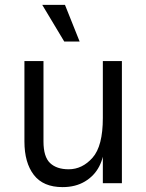

<svg xmlns="http://www.w3.org/2000/svg" viewBox="-20 -750 599 786"><path d="M80 -171V-500H158V-171Q158 -108 185 -82.5Q212 -57 261 -57Q317 -57 359 -104.5Q401 -152 401 -267L406 -151Q406 -107 386 -68.5Q366 -30 327.5 -7Q289 16 236 16Q157 16 118.5 -34Q80 -84 80 -171ZM401 -500H479V0H401ZM153 -730H246L306 -580H243Z"/></svg>

Font: Uncut Sans VF
Style: Regular
Weight: 400
Designer: Kasper Nordkvist
Foundry: Uncut Type
Version: Version 1.100;FEAKit 1.0